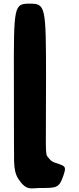

<svg xmlns="http://www.w3.org/2000/svg" viewBox="-20 -1028 435 1051"><path d="M143 -1008C57 -1008 55 -997 56 -604C56 -211 57 -199 57 -183V-167V-148C58 -103 65 -73 79 -51C123 18 150 2 195 1C288 1 303 3 326 -64C342 -111 341 -117 303 -130C265 -142 262 -144 242 -168C226 -186 232 -203 232 -600C232 -996 229 -1008 143 -1008Z"/></svg>

Font: Hussar Print
Style: Bold
Weight: 700
Foundry: Cannot Into Space Fonts
Version: Version 2.00